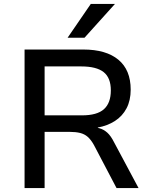

<svg xmlns="http://www.w3.org/2000/svg" viewBox="-20 -957 773 977"><path d="M105 0V-705H404Q520 -705 582.5 -653Q645 -601 645 -501Q645 -446 624 -406Q603 -366 565 -341.5Q527 -317 477 -308L479 -306L487 -304Q508 -298 526 -282Q544 -266 561 -232L685 0H573L458 -219Q443 -246 426.5 -260.5Q410 -275 387.5 -280.5Q365 -286 334 -286H207V0ZM207 -370H397Q474 -370 509 -401.5Q544 -433 544 -497Q544 -561 507.5 -590Q471 -619 393 -619H207ZM324 -765 442 -937H565L410 -765Z"/></svg>

Font: Nunito Sans 7pt Medium
Style: Regular
Weight: 500
Designer: Vernon Adams
Foundry: Vernon Adams
Version: Version 3.101;gftools[0.9.27]